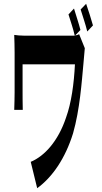

<svg xmlns="http://www.w3.org/2000/svg" viewBox="-20 -892 540 1012"><path d="M370 -847 341 -816C353 -776 365 -744 374 -704C371 -704 368 -704 365 -704H108C87 -704 68 -706 55 -708C56 -679 57 -644 57 -615V-405C57 -374 56 -347 55 -313H100C99 -348 99 -390 99 -405C99 -450 99 -521 99 -553H375C370 -451 356 -349 328 -272C287 -149 215 -69 142 -39L176 100C256 42 324 -57 365 -189C401 -315 411 -462 420 -559C421 -575 425 -620 427 -638L397 -712C391 -708 383 -706 376 -705L404 -734C395 -770 381 -810 370 -847ZM405 -842C417 -803 430 -767 440 -726L470 -758C460 -794 446 -837 434 -872Z"/></svg>

Font: 寒蝉无机体 CompactMedium
Style: Regular
Weight: 500
Width: 3
Designer: ChillTanhei {Warren2060}; 
Source Han Sans {Ryoko NISHIZUKA 西塚涼子 (kana, bopomofo & ideographs); Paul D. Hunt (Latin, Gre
Foundry: ChillType&Adobe
Version: Version 1.000;Glyphs 3.1.1 (3135)